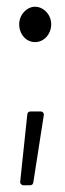

<svg xmlns="http://www.w3.org/2000/svg" viewBox="-20 -480 192 570"><path d="M84 -355C111 -355 132 -379 132 -408C132 -437 109 -460 84 -460C60 -460 37 -437 37 -408C37 -379 57 -355 84 -355ZM50 70H69C75 70 78 67 79 61L110 -138C111 -144 107 -149 101 -149H71C65 -149 62 -147 61 -140L40 59C39 65 44 70 50 70Z"/></svg>

Font: Barlow Condensed Light
Style: Regular
Weight: 300
Width: 3
Designer: Jeremy Tribby
Foundry: Tribby Type
Version: Version 1.422;hotconv 1.0.109;makeotfexe 2.5.65596